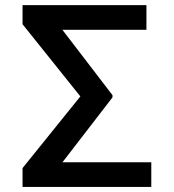

<svg xmlns="http://www.w3.org/2000/svg" viewBox="-20 -736 685 756"><path d="M575.7 -97.2V0H68.8V-74.2L296.4 -356.4L68.8 -640.6V-715.8H556.6V-618.7H225.6L422.9 -361.3V-352.5L226.1 -97.2Z"/></svg>

Font: Interop Med
Style: Regular
Weight: 500
Designer: Rasmus Andersson, Google, Jang Haemin
Foundry: jhaemin
Version: Version 1.007